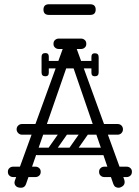

<svg xmlns="http://www.w3.org/2000/svg" viewBox="-20 -881 654 901"><path d="M536 0Q529 0 522.5 -3.5Q516 -7 512 -17L324 -564Q320 -578 317 -583Q314 -588 308 -588Q300 -588 292 -564L102 -17Q96 0 79 0Q63 0 55.5 -7Q48 -14 48 -24Q48 -28 50 -34L276 -656Q278 -662 281 -662Q284 -662 295.5 -662Q307 -662 319 -662Q331 -662 333 -662Q336 -662 338 -657L563 -38Q565 -32 565 -27Q565 -14 555 -7Q545 0 536 0ZM83 -249Q73 -249 65.5 -256.5Q58 -264 58 -274Q58 -285 65.5 -292Q73 -299 83 -299H532Q543 -299 550 -292Q557 -285 557 -274Q557 -264 550 -256.5Q543 -249 532 -249ZM17 -75Q17 -86 24 -92Q31 -99 43 -99H92Q104 -99 111 -93Q118 -86 118 -75Q118 -63 111 -56Q104 -50 92 -50H43Q31 -50 24 -57Q17 -63 17 -75ZM171 -75Q171 -63 164 -57Q157 -50 145 -50H96Q85 -50 77 -56Q70 -63 70 -75Q70 -86 77 -93Q85 -99 96 -99H145Q157 -99 164 -92Q171 -86 171 -75ZM445 -75Q445 -86 452 -92Q459 -99 471 -99H520Q532 -99 539 -93Q546 -86 546 -75Q546 -63 539 -56Q532 -50 520 -50H471Q459 -50 452 -57Q445 -63 445 -75ZM599 -75Q599 -63 592 -57Q585 -50 573 -50H524Q513 -50 505 -56Q498 -63 498 -75Q498 -86 505 -93Q513 -99 524 -99H573Q585 -99 592 -92Q599 -86 599 -75ZM231 -675Q231 -687 238 -693Q245 -700 257 -700H306Q318 -700 325 -694Q332 -687 332 -675Q332 -664 325 -657Q318 -651 306 -651H257Q245 -651 238 -658Q231 -664 231 -675ZM385 -675Q385 -664 378 -658Q371 -651 359 -651H310Q299 -651 291 -657Q284 -664 284 -675Q284 -687 291 -694Q299 -700 310 -700H359Q371 -700 378 -693Q385 -687 385 -675ZM428 -577Q428 -560 411 -560H207Q190 -560 190 -577Q190 -595 206 -595H410Q428 -595 428 -577ZM425 -523Q409 -523 409 -540V-574Q409 -583 413 -587Q417 -591 426 -591Q436 -591 440 -587Q443 -584 443 -575V-541Q443 -523 425 -523ZM425 -631Q443 -631 443 -613V-579Q443 -570 440 -567Q436 -563 426 -563Q417 -563 413 -567Q409 -571 409 -580V-614Q409 -631 425 -631ZM209 -540Q209 -523 193 -523Q175 -523 175 -541V-575Q175 -584 178 -587Q182 -591 192 -591Q201 -591 205 -587Q209 -583 209 -574ZM175 -614Q175 -632 193 -632Q209 -632 209 -615V-581Q209 -572 205 -568Q201 -564 192 -564Q182 -564 178 -568Q175 -571 175 -580ZM306 -159Q293 -169 302 -182L368 -276Q377 -290 393 -279Q406 -269 397 -256L331 -162Q327 -157 320.5 -155.5Q314 -154 306 -159ZM208 -159Q195 -169 204 -182L270 -276Q279 -290 295 -279Q308 -269 299 -256L233 -162Q229 -157 222.5 -155.5Q216 -154 208 -159ZM504 -266Q504 -249 487 -249H155Q138 -249 138 -266Q138 -284 154 -284H486Q504 -284 504 -266ZM504 -170Q504 -153 487 -153H155Q138 -153 138 -170Q138 -188 154 -188H486Q504 -188 504 -170ZM210 -811Q184 -811 184 -836Q184 -861 210 -861H403Q429 -861 429 -836Q429 -811 403 -811Z"/></svg>

Font: Agu Display
Style: Regular
Weight: 400
Designer: Oluwaseun Badejo
Version: Version 1.103